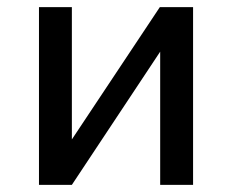

<svg xmlns="http://www.w3.org/2000/svg" viewBox="-20 -517 649 537"><path d="M89 0V-497H181V-118H175L427 -497H520V0H428V-380H433L181 0Z"/></svg>

Font: Nunito Sans 7pt SemiCondensed Medium
Style: Regular
Weight: 500
Width: 4
Designer: Vernon Adams
Foundry: Vernon Adams
Version: Version 3.101;gftools[0.9.27]